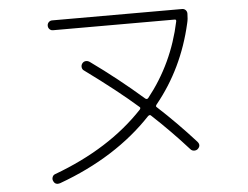

<svg xmlns="http://www.w3.org/2000/svg" viewBox="-51 -771 1103 853"><g transform="rotate(-5 500.0 -344.5)"><path d="M183.6 16.6Q161.1 23.4 153.3 3.9Q149.4 -3.9 152.8 -13.2Q156.2 -22.5 165 -25.4Q413.1 -117.2 564.5 -278.3Q570.3 -286.1 564.5 -290Q473.6 -370.1 333 -472.7Q325.2 -477.5 323.7 -487.3Q322.3 -497.1 328.1 -504.9Q334 -512.7 343.3 -513.7Q352.5 -514.6 361.3 -508.8Q482.4 -421.9 592.8 -325.2Q600.6 -319.3 606.4 -326.2Q720.7 -469.7 759.8 -654.3Q761.7 -663.1 753.9 -663.1H210.9Q202.1 -663.1 195.8 -669.4Q189.5 -675.8 189.5 -685.1Q189.5 -694.3 195.8 -700.7Q202.1 -707 210.9 -707H791Q799.8 -707 806.2 -700.7Q812.5 -694.3 812.5 -684.6Q812.5 -660.2 807.6 -641.6Q762.7 -443.4 640.6 -293.9Q634.8 -286.1 640.6 -282.2Q725.6 -204.1 806.6 -114.3Q822.3 -96.7 805.7 -81.1Q798.8 -75.2 789.1 -75.7Q779.3 -76.2 773.4 -83Q696.3 -168.9 611.3 -248Q606.4 -252.9 598.6 -246.1Q438.5 -76.2 183.6 16.6Z"/></g></svg>

Font: Rounded Mgen+ 2m light
Style: Regular
Weight: 200
Designer: [Source Han Sans]
Ryoko NISHIZUKA  (kana & ideographs); Paul D. Hunt (Latin, Greek & Cyrillic); Wenlong ZHANG  (bopomofo
Version: Version 1.059.20150602